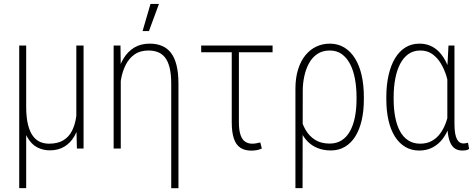

<svg xmlns="http://www.w3.org/2000/svg" viewBox="-20 -762 2438 985"><path d="M371.6 -528.3H408.7V0H374.5L371.6 -122.1ZM376.5 -245.6 399.9 -246.6Q399.9 -190.9 390.6 -144.3Q381.3 -97.7 361.6 -63.2Q341.8 -28.8 310.3 -9.8Q278.8 9.3 234.9 9.3Q200.7 9.3 170.4 -6.3Q140.1 -22 118.9 -60.1Q97.7 -98.1 90.3 -164.6L89.8 -216.3H114.3Q114.3 -159.2 123.8 -121.8Q133.3 -84.5 149.7 -63.2Q166 -42 187 -33.4Q208 -24.9 231.4 -24.9Q275.9 -24.9 304.4 -42Q333 -59.1 348.6 -89.4Q364.3 -119.6 370.4 -159.7Q376.5 -199.7 376.5 -245.6ZM78.6 -528.3H114.3V203.1H78.6Z M599.6 -415.5V0H563V-528.3H598.1ZM593.8 -272H570.8Q570.8 -330.1 581.8 -378.9Q592.8 -427.7 614.7 -463.4Q636.7 -499 669.9 -518.6Q703.1 -538.1 748 -538.1Q783.7 -538.1 811 -526.6Q838.4 -515.1 857.2 -490.7Q876 -466.3 885.7 -427Q895.5 -387.7 895.5 -332.5V203.6H858.4V-332.5Q858.4 -382.8 849.9 -416Q841.3 -449.2 825.7 -468.3Q810.1 -487.3 788.6 -495.1Q767.1 -502.9 741.7 -502.9Q698.7 -502.9 670.2 -482.7Q641.6 -462.4 624.8 -429Q607.9 -395.5 600.8 -354.5Q593.8 -313.5 593.8 -272ZM711.4 -602.5 752 -741.7H795.4L744.1 -602.5Z M1378.4 -528.3V-493.7H1012.2V-528.3ZM1168.9 -528.3H1205.6V-135.3Q1205.6 -92.8 1214.4 -68.6Q1223.1 -44.4 1238.5 -34.7Q1253.9 -24.9 1273.4 -24.9Q1285.6 -24.9 1295.2 -26.9Q1304.7 -28.8 1315.4 -31.2L1323.2 0Q1309.6 6.3 1295.9 8.5Q1282.2 10.7 1269 10.7Q1235.8 10.7 1213.4 -3.9Q1190.9 -18.6 1179.9 -50.8Q1168.9 -83 1168.9 -135.7Z M1495.6 203.1V-306.2Q1495.6 -362.8 1509.3 -406.2Q1522.9 -449.7 1547.1 -479Q1571.3 -508.3 1603.3 -523.2Q1635.3 -538.1 1671.9 -538.1Q1713.4 -538.1 1745.8 -518.6Q1778.3 -499 1801 -462.9Q1823.7 -426.8 1835.2 -376.2Q1846.7 -325.7 1846.7 -263.2V-252.9Q1846.7 -192.9 1835.4 -144.5Q1824.2 -96.2 1802.5 -61.8Q1780.8 -27.3 1749.3 -8.8Q1717.8 9.8 1677.7 9.8Q1639.2 9.8 1608.6 -2.7Q1578.1 -15.1 1556.2 -38.3Q1534.2 -61.5 1520.8 -93.3Q1507.3 -125 1502.9 -163.6Q1502.9 -164.1 1507.6 -164.8Q1512.2 -165.5 1516.6 -166.5Q1521 -167.5 1521 -167.5Q1528.8 -128.4 1547.6 -95.9Q1566.4 -63.5 1596.9 -44.4Q1627.4 -25.4 1671.4 -25.4Q1706.5 -25.4 1732.7 -42Q1758.8 -58.6 1775.6 -89.1Q1792.5 -119.6 1800.8 -161.4Q1809.1 -203.1 1809.1 -252.9V-263.2Q1809.1 -313.5 1801 -357.2Q1793 -400.9 1775.9 -433.6Q1758.8 -466.3 1733.2 -484.6Q1707.5 -502.9 1671.9 -502.9Q1633.8 -502.9 1607.2 -484.6Q1580.6 -466.3 1564.5 -436Q1548.3 -405.8 1540.8 -369.4Q1533.2 -333 1533.2 -296.4L1532.2 203.1Z M1961.9 -252.9V-263.2Q1961.9 -325.7 1973.4 -376.2Q1984.9 -426.8 2006.6 -462.9Q2028.3 -499 2059.8 -518.6Q2091.3 -538.1 2131.8 -538.1Q2161.6 -538.1 2186.3 -527.8Q2210.9 -517.6 2230 -498.5Q2249 -479.5 2263.4 -453.4Q2277.8 -427.2 2287.6 -394.8Q2297.4 -362.3 2302.7 -325.7V-189.9Q2297.9 -148.9 2284.7 -112.5Q2271.5 -76.2 2250.2 -48.6Q2229 -21 2199 -5.4Q2168.9 10.3 2130.9 10.3Q2090.8 10.3 2059.3 -8.3Q2027.8 -26.9 2006.1 -61.3Q1984.4 -95.7 1973.1 -144.3Q1961.9 -192.9 1961.9 -252.9ZM1999.5 -263.2V-252.9Q1999.5 -203.1 2007.6 -161.1Q2015.6 -119.1 2032.2 -88.6Q2048.8 -58.1 2074.7 -41.5Q2100.6 -24.9 2135.3 -24.9Q2169.4 -24.9 2194.6 -38.6Q2219.7 -52.2 2237.8 -76.4Q2255.9 -100.6 2267.3 -132.1Q2278.8 -163.6 2284.7 -199.7V-309.6Q2280.3 -339.4 2269.8 -373Q2259.3 -406.7 2241.7 -436.3Q2224.1 -465.8 2198.2 -484.4Q2172.4 -502.9 2136.2 -502.9Q2101.1 -502.9 2075.2 -484.6Q2049.3 -466.3 2032.5 -433.6Q2015.6 -400.9 2007.6 -357.2Q1999.5 -313.5 1999.5 -263.2ZM2280.8 -528.3H2311.5V-128.4Q2311.5 -98.1 2314.9 -78.4Q2318.4 -58.6 2324.7 -47.1Q2331.1 -35.6 2339.6 -30.8Q2348.1 -25.9 2357.9 -25.9Q2364.3 -25.9 2370.1 -27.3Q2376 -28.8 2380.9 -29.8L2386.7 2Q2378.4 7.8 2369.6 9Q2360.8 10.3 2351.6 10.3Q2332.5 10.3 2318.1 2.4Q2303.7 -5.4 2294.2 -22Q2284.7 -38.6 2279.8 -64.9Q2274.9 -91.3 2274.9 -128.4V-416Z"/></svg>

Font: Roboto Condensed ExtraLight
Style: Regular
Weight: 250
Designer: Christian Robertson
Foundry: Google
Version: Version 3.008; 2023